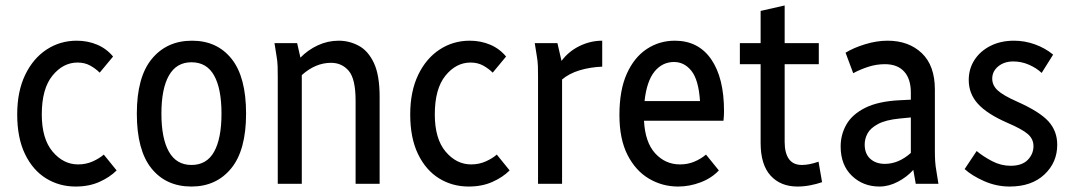

<svg xmlns="http://www.w3.org/2000/svg" viewBox="-20 -673 3932 703"><path d="M43 -254Q43 -338 72 -398.5Q101 -459 150.5 -491.5Q200 -524 261 -524Q301 -524 335.5 -509.5Q370 -495 394 -466L345 -407Q330 -422 310 -433Q290 -444 264 -444Q211 -444 172 -396Q133 -348 133 -254Q133 -165 172.5 -118Q212 -71 266 -71Q295 -71 319.5 -82Q344 -93 360 -107L407 -49Q382 -24 344 -7Q306 10 257 10Q197 10 148.5 -20Q100 -50 71.5 -109Q43 -168 43 -254Z M481 -257Q481 -391 536 -457.5Q591 -524 683 -524Q775 -524 828 -457.5Q881 -391 881 -257Q881 -123 826.5 -56.5Q772 10 681 10Q588 10 534.5 -56.5Q481 -123 481 -257ZM571 -257Q571 -166 598.5 -117.5Q626 -69 681 -69Q737 -69 764 -117.5Q791 -166 791 -257Q791 -348 764 -396.5Q737 -445 681 -445Q626 -445 598.5 -396.5Q571 -348 571 -257Z M985 -515H1068L1080 -462Q1107 -490 1143.5 -507Q1180 -524 1220 -524Q1259 -524 1293.5 -505.5Q1328 -487 1349 -442.5Q1370 -398 1370 -318V0H1282V-304Q1282 -384 1257 -413.5Q1232 -443 1192 -443Q1135 -443 1085 -398V0H997V-392Q997 -413 996.5 -431Q996 -449 992 -471Z M1482 -254Q1482 -338 1511 -398.5Q1540 -459 1589.5 -491.5Q1639 -524 1700 -524Q1740 -524 1774.5 -509.5Q1809 -495 1833 -466L1784 -407Q1769 -422 1749 -433Q1729 -444 1703 -444Q1650 -444 1611 -396Q1572 -348 1572 -254Q1572 -165 1611.5 -118Q1651 -71 1705 -71Q1734 -71 1758.5 -82Q1783 -93 1799 -107L1846 -49Q1821 -24 1783 -7Q1745 10 1696 10Q1636 10 1587.5 -20Q1539 -50 1510.5 -109Q1482 -168 1482 -254Z M1938 -515H2021L2036 -450Q2062 -485 2102 -504.5Q2142 -524 2185 -524V-429Q2140 -427 2102 -415.5Q2064 -404 2038 -382V0H1950V-392Q1950 -413 1949.5 -431Q1949 -449 1945 -471Z M2248 -252Q2248 -343 2275 -403Q2302 -463 2348 -493.5Q2394 -524 2451 -524Q2537 -524 2584 -456Q2631 -388 2631 -266Q2631 -258 2630.5 -249Q2630 -240 2629 -231H2338Q2342 -152 2379 -111.5Q2416 -71 2470 -71Q2498 -71 2522 -81Q2546 -91 2565 -107L2612 -49Q2586 -21 2545.5 -5.5Q2505 10 2463 10Q2405 10 2356 -19Q2307 -48 2277.5 -106Q2248 -164 2248 -252ZM2448 -446Q2405 -446 2376.5 -411Q2348 -376 2340 -303H2543Q2538 -380 2512 -413Q2486 -446 2448 -446Z M2689 -438V-515H2765V-633L2853 -653V-515H2978V-438H2853V-153Q2853 -113 2868.5 -91Q2884 -69 2916 -69Q2943 -69 2977 -81L2990 -6Q2970 1 2946.5 5.5Q2923 10 2900 10Q2838 10 2801.5 -30Q2765 -70 2765 -150V-438Z M3058 -137Q3058 -180 3079 -217Q3100 -254 3147.5 -278Q3195 -302 3274 -306L3315 -308V-334Q3315 -384 3290.5 -411Q3266 -438 3220 -438Q3189 -438 3159.5 -428.5Q3130 -419 3104 -405L3076 -480Q3105 -498 3147.5 -511Q3190 -524 3230 -524Q3307 -524 3355 -478.5Q3403 -433 3403 -345V-122Q3403 -101 3404 -83.5Q3405 -66 3409 -44L3416 0H3333L3324 -51Q3301 -25 3267.5 -7.5Q3234 10 3200 10Q3140 10 3099 -29.5Q3058 -69 3058 -137ZM3146 -144Q3146 -110 3166.5 -91.5Q3187 -73 3220 -73Q3270 -73 3315 -113V-243L3274 -239Q3223 -234 3195 -219Q3167 -204 3156.5 -184.5Q3146 -165 3146 -144Z M3512 -54 3556 -120Q3580 -100 3612.5 -83Q3645 -66 3680 -66Q3722 -66 3743 -87.5Q3764 -109 3764 -138Q3764 -164 3743.5 -182Q3723 -200 3667 -224Q3594 -256 3560.5 -293Q3527 -330 3527 -380Q3527 -421 3548 -453.5Q3569 -486 3606.5 -505Q3644 -524 3693 -524Q3732 -524 3769.5 -510.5Q3807 -497 3836 -473L3794 -406Q3775 -424 3747.5 -436Q3720 -448 3690 -448Q3657 -448 3635 -430Q3613 -412 3613 -385Q3613 -361 3632.5 -342.5Q3652 -324 3704 -301Q3787 -264 3819 -228.5Q3851 -193 3851 -143Q3851 -78 3804 -34Q3757 10 3677 10Q3628 10 3583 -10Q3538 -30 3512 -54Z"/></svg>

Font: Radio Canada Condensed
Style: Regular
Weight: 400
Width: 3
Designer: Charles Daoud, Etienne Aubert Bonn, Alexandre Saumier Demers, Jacques Le Bailly
Foundry: Radio-Canada
Version: Version 2.104; ttfautohint (v1.8.4.7-5d5b);gftools[0.9.28.de